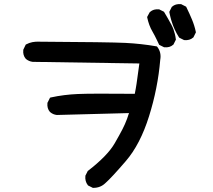

<svg xmlns="http://www.w3.org/2000/svg" viewBox="-20 -825 1040 939"><path d="M432.1 92.8 412.6 83 410.6 82 409.2 80.1Q395 61.5 397.5 36.1V34.2L398.4 32.7L408.2 13.2L409.2 11.2L411.1 9.8Q505.4 -63 540.5 -123.5Q552.2 -144 562 -161.4Q571.8 -178.7 578.9 -192.9Q585.9 -207 590.8 -217.8Q602.5 -244.1 610.8 -272L259.3 -262.7H258.3H257.8Q248.5 -263.7 240.2 -267.3Q231.9 -271 225.1 -276.9L224.6 -277.3L224.1 -277.8Q209.5 -294.4 211.9 -320.3V-322.3L212.9 -323.7L222.7 -343.3L224.6 -347.2L229.5 -348.6Q292.5 -362.3 359.9 -365.2Q425.3 -368.2 639.2 -366.2Q641.6 -378.4 643.8 -390.9Q646 -403.3 647.9 -415.8Q649.9 -428.2 651.4 -440.9Q656.7 -477.1 661.6 -514.6L140.6 -522.5H140.1H139.6Q121.1 -524.9 106.9 -536.6L106.4 -537.1L106 -537.6Q91.3 -554.2 93.8 -580.1V-581.5L94.7 -583.5L104.5 -604L106 -606.9L108.9 -608.4Q136.2 -623 172.4 -621.1Q517.1 -619.1 593.3 -615.2Q631.8 -613.3 669.4 -609.1Q707 -605 743.7 -598.6L747.6 -597.7L750 -594.7Q770 -567.9 763.7 -532.7Q760.7 -498 755.9 -463.4Q751 -428.7 744.1 -394Q737.3 -359.4 728.5 -325.2Q719.7 -291 709 -256.8Q666 -119.1 595.2 -37.1Q525.9 43.5 496.1 69.8Q471.7 93.8 436.5 93.8H434.1ZM780.8 -594.7 761.2 -604.5 758.3 -606 756.8 -609.4Q752 -619.6 747.1 -629.6Q742.2 -639.6 737.1 -649.9Q731.9 -660.2 726.1 -669.9Q716.8 -685.5 710.4 -702.9Q704.1 -720.2 700.2 -738.3L699.7 -741.7L701.2 -745.1L711.9 -764.6L712.9 -766.1L714.4 -767.1Q731 -781.7 756.8 -779.3H758.8L760.3 -778.3L779.8 -768.6L782.2 -767.1L783.7 -764.6Q801.3 -735.4 818.4 -703.6Q824.2 -692.9 828.4 -681.4Q832.5 -669.9 835.4 -658Q838.4 -646 839.8 -633.8L840.3 -630.9L838.9 -628.4L829.1 -608.9L828.1 -606.9L826.7 -606Q810.1 -591.3 784.2 -593.8H782.2ZM878.4 -629.9 858.9 -639.6 856.4 -641.1 855 -643.1Q849.1 -652.3 843.8 -662.1Q838.4 -671.9 834 -681.6Q829.6 -691.4 825.7 -701.7Q824.2 -706.1 822.8 -710.4Q821.3 -714.8 819.8 -719.2Q818.4 -723.6 817.1 -728Q815.9 -732.4 814.7 -736.8Q813.5 -741.2 812.5 -745.6Q811.5 -750 810.5 -754.6Q809.6 -759.3 808.6 -763.7L808.1 -767.1L809.6 -770L819.3 -789.6L820.3 -791.5L821.8 -792.5Q838.4 -807.1 864.3 -804.7H866.2L867.7 -803.7L887.2 -793.9L890.1 -792.5L891.6 -789.6Q907.2 -757.8 918.9 -729.5Q931.2 -700.2 937.5 -669.9L938 -666.5L936.5 -663.6L926.8 -644L925.8 -642.1L924.3 -641.1Q907.7 -626.5 881.8 -628.9H879.9Z"/></svg>

Font: NaikaiFont
Style: Bold
Weight: 700
Version: Version 1.89